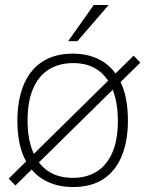

<svg xmlns="http://www.w3.org/2000/svg" viewBox="-20 -743 600 773"><path d="M42 4 15 -24 518 -519 545 -491ZM274 10Q207 10 156.5 -19Q106 -48 78 -107.2Q50 -166.5 50 -257Q50 -338 74.2 -398.8Q98.5 -459.5 148.2 -493.2Q198 -527 274 -527Q340.5 -527 390 -497.8Q439.5 -468.5 467.2 -408.8Q495 -349 495 -257Q495 -177 471 -117Q447 -57 398.2 -23.5Q349.5 10 274 10ZM274 -27Q328.5 -27 369 -52Q409.5 -77 432 -128Q454.5 -179 454.5 -257Q454.5 -326.5 435 -378.8Q415.5 -431 375.5 -460Q335.5 -489 274 -489Q219 -489 177.8 -464Q136.5 -439 113.8 -387.5Q91 -336 91 -257Q91 -188 110.8 -136.2Q130.5 -84.5 171.2 -55.8Q212 -27 274 -27ZM254.5 -577.5 357.5 -723H417.5L292 -577.5Z"/></svg>

Font: Public Sans Thin Thin
Style: Regular
Weight: 250
Version: Version 2.001